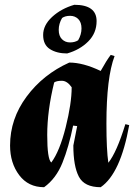

<svg xmlns="http://www.w3.org/2000/svg" viewBox="-20 -766 562 801"><path d="M22 -159Q22 -270 91 -363Q160 -456 269 -505Q327 -505 400 -470Q425 -515 442 -537L458 -532Q424 -443 424 -250Q424 -141 432 -87Q467 -131 503 -248L519 -244Q483 -42 400 15Q332 15 309 -29Q286 -73 286 -159L302 -240L285 -242Q267 -153 240.5 -87Q214 -21 164 15Q98 15 60 -35.5Q22 -86 22 -159ZM206 -422Q177 -304 177 -203Q177 -102 194 -88Q229 -135 254 -235Q279 -335 279 -402Q260 -429 238 -429Q216 -429 206 -422ZM290 -746Q383 -746 383 -678Q383 -628 348 -593Q313 -558 260 -543Q217 -543 188.5 -561Q160 -579 160 -620Q160 -661 197.5 -695.5Q235 -730 290 -746ZM306 -598Q320 -622 320 -647.5Q320 -673 306.5 -686.5Q293 -700 272.5 -700Q252 -700 239 -691Q225 -667 225 -641.5Q225 -616 238.5 -602.5Q252 -589 272 -589Q292 -589 306 -598Z"/></svg>

Font: Almendra
Style: Bold Italic
Weight: 700
Italic angle: -12°
Designer: Ana Sanfelippo
Foundry: Ana Sanfelippo
Version: Version 1.004